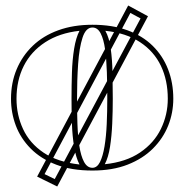

<svg xmlns="http://www.w3.org/2000/svg" viewBox="-20 -605 670 698"><path d="M518 -546 188 73 115 37 446 -585ZM454 -558 142 28 179 46 491 -538ZM316 -515Q388 -515 443 -495Q498 -475 535 -438.5Q572 -402 591 -353Q610 -304 610 -246Q610 -195 591.5 -148.5Q573 -102 536 -65Q499 -28 444 -6.5Q389 15 316 15Q240 15 184 -6.5Q128 -28 91.5 -65Q55 -102 37.5 -148.5Q20 -195 20 -246Q20 -304 40.5 -353Q61 -402 99 -438.5Q137 -475 192 -495Q247 -515 316 -515ZM316 -505Q292 -505 280 -468Q268 -431 264 -372Q260 -313 260 -246Q260 -200 261.5 -155Q263 -110 268.5 -74Q274 -38 285.5 -16.5Q297 5 316 5Q333 5 343.5 -16Q354 -37 360 -73Q366 -109 368 -154Q370 -199 370 -246Q370 -296 368.5 -342.5Q367 -389 362 -425.5Q357 -462 346 -483.5Q335 -505 316 -505ZM40 -246Q40 -187 64 -135.5Q88 -84 138.5 -50Q189 -16 269 -7Q256 -32 249.5 -71Q243 -110 241.5 -155.5Q240 -201 240 -246Q240 -294 241.5 -341Q243 -388 249.5 -428Q256 -468 269 -493Q196 -485 144.5 -451.5Q93 -418 66.5 -365.5Q40 -313 40 -246ZM590 -246Q590 -313 565 -365.5Q540 -418 489.5 -451.5Q439 -485 363 -493Q377 -468 382.5 -428.5Q388 -389 389 -341.5Q390 -294 390 -246Q390 -201 388 -155.5Q386 -110 380 -71.5Q374 -33 361 -8Q438 -16 489 -50.5Q540 -85 565 -136.5Q590 -188 590 -246Z"/></svg>

Font: Kalnia Glaze Thin
Style: Bold
Weight: 700
Version: Version 1.110